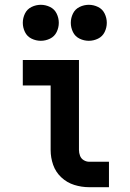

<svg xmlns="http://www.w3.org/2000/svg" viewBox="-20 -780 540 800"><path d="M150 -610Q130 -610 111.5 -619Q93 -628 84 -646.5Q75 -665 75 -685Q75 -705 84 -723.5Q93 -742 111.5 -751Q130 -760 150 -760Q170 -760 188.5 -751Q207 -742 216 -723.5Q225 -705 225 -685Q225 -665 216 -646.5Q207 -628 188.5 -619Q170 -610 150 -610ZM350 -610Q330 -610 311.5 -619Q293 -628 284 -646.5Q275 -665 275 -685Q275 -705 284 -723.5Q293 -742 311.5 -751Q330 -760 350 -760Q370 -760 388.5 -751Q407 -742 416 -723.5Q425 -705 425 -685Q425 -665 416 -646.5Q407 -628 388.5 -619Q370 -610 350 -610ZM352 0Q320 0 289.5 -9.5Q259 -19 235.5 -41Q212 -63 201.5 -93Q191 -123 191 -155V-424H75V-530H309V-155Q309 -143 313.5 -131Q318 -119 329 -112.5Q340 -106 352 -106H434V0Z"/></svg>

Font: Iosevka SS01
Style: Bold
Weight: 700
Monospace: yes
Designer: Belleve Invis
Foundry: Belleve Invis
Version: 2.3.3; ttfautohint (v1.8.3)